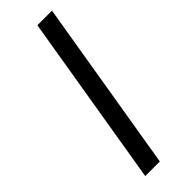

<svg xmlns="http://www.w3.org/2000/svg" viewBox="-244 -741 759 759"><g transform="rotate(-45 135.5 -361.5)"><path d="M251 -723.1 130.9 0H49.3L169.4 -723.1Z"/></g></svg>

Font: Inter 17pt Medium
Style: Italic
Weight: 500
Italic angle: -9.3988°
Version: Version 4.001;git-66647c0bb